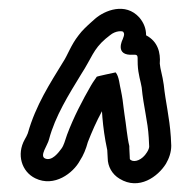

<svg xmlns="http://www.w3.org/2000/svg" viewBox="-20 -712 435 435"><path d="M161 -348C169 -360 175 -375 179 -390C188 -413 198 -436 211 -460L212 -446C214 -423 217 -400 223 -372L224 -354C224 -335 234 -317 251 -307C295 -280 338 -312 356 -341C363 -353 368 -367 368 -382L367 -402C364 -447 355 -481 351 -520C348 -542 343 -555 342 -568C344 -592 338 -618 311 -632C311 -647 306 -660 296 -672C264 -708 217 -688 196 -670L187 -662C177 -653 166 -643 158 -632C140 -609 134 -588 122 -570C94 -524 61 -474 43 -410C40 -403 40 -403 36 -396C17 -362 29 -323 60 -308C103 -287 146 -320 161 -348ZM242 -548C242 -548 199 -539 199 -538C199 -537 191 -527 186 -518C167 -485 147 -447 132 -407C127 -393 125 -383 119 -375C113 -367 98 -346 82 -353C69 -359 88 -383 91 -396C105 -449 136 -498 164 -544C188 -581 191 -600 219 -624L229 -632C242 -643 257 -642 259 -640C261 -637 263 -635 258 -623C258 -623 238 -585 282 -588C295 -589 291 -583 292 -566C293 -543 299 -527 301 -514C305 -471 315 -437 317 -400L318 -380C318 -378 317 -373 313 -367C302 -349 285 -344 277 -349C274 -351 274 -351 274 -356L273 -376V-381C268 -401 266 -429 262 -453L260 -468C259 -478 257 -493 254 -507C251 -518 250 -539 242 -548Z"/></svg>

Font: Dictator
Style: Stencil
Weight: 500
Version: Version MIL.1277